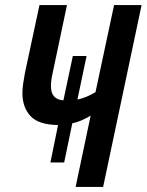

<svg xmlns="http://www.w3.org/2000/svg" viewBox="-20 -734 576 754"><path d="M336 -280Q318 -269 299.5 -261Q281 -253 264 -250L232 -96H178L208 -243Q131 -244 99.5 -278.5Q68 -313 68 -368Q68 -385 71 -406Q74 -427 78 -448L135 -714H243L188 -453Q184 -436 182 -422Q180 -408 180 -396Q180 -343 229 -340L266 -514H320L284 -343Q303 -347 320.5 -354.5Q338 -362 355 -372L428 -714H536L385 0H277Z"/></svg>

Font: Noto Sans ExtraCondensed SemiBold
Style: Italic
Weight: 600
Width: 2
Italic angle: -12°
Designer: Monotype Design Team
Foundry: Monotype Imaging Inc.
Version: Version 2.013; ttfautohint (v1.8.4.7-5d5b)